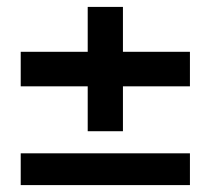

<svg xmlns="http://www.w3.org/2000/svg" viewBox="-20 -536 611 556"><path d="M40 0V-92H530V0ZM234 -156V-516H336V-156ZM40 -286V-386H530V-286Z"/></svg>

Font: DM Sans 9pt SemiBold
Style: Regular
Weight: 600
Version: Version 4.004;gftools[0.9.30]